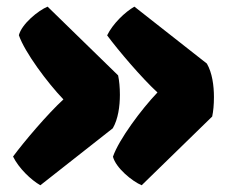

<svg xmlns="http://www.w3.org/2000/svg" viewBox="-20 -564 705 581"><path d="M321.3 -175.8C337.4 -203.6 342.8 -242.2 342.8 -277.3C342.8 -299.3 340.8 -320.3 337.4 -335.9L124 -543.9C95.7 -532.2 45.9 -491.7 37.1 -457.5C54.7 -405.8 124 -313 171.9 -263.2C124 -219.2 52.7 -135.3 19.5 -90.3C36.6 -55.2 73.7 -19.5 102.1 -3.4ZM606 -371.6 386.7 -543.9C358.4 -527.8 321.3 -492.2 304.2 -457C337.4 -412.1 408.7 -328.1 456.5 -284.2C408.7 -234.4 339.4 -141.6 321.8 -89.8C330.6 -55.7 380.4 -15.1 408.7 -3.4L622.1 -211.4C625.5 -227.1 627.4 -248 627.4 -270C627.4 -305.2 622.1 -343.8 606 -371.6Z"/></svg>

Font: Kavoon
Style: Regular
Weight: 400
Designer: Viktoriya Grabowska
Foundry: Viktoriya Grabowska
Version: Version 1.002